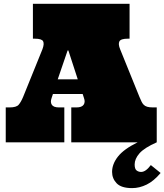

<svg xmlns="http://www.w3.org/2000/svg" viewBox="-20 -739 854 997"><path d="M409.2 -251H254.9L248 -230Q240.2 -209 249 -195.1Q257.8 -181.2 286.1 -181.2H314V0H9.8V-181.2H29.8Q64.9 -181.2 76.9 -195.1Q88.9 -209 100.1 -235.8L200.2 -482.9Q210.9 -511.2 203.9 -524.7Q196.8 -538.1 161.1 -538.1H150.9V-719.2H652.8V-538.1H643.1Q606.9 -538.1 599.9 -523.9Q592.8 -509.8 604 -482.9L704.1 -235.8Q710 -222.2 714.6 -212.2Q719.2 -202.1 726.1 -195.1Q732.9 -188 744.4 -184.6Q755.9 -181.2 773.9 -181.2H793.9V0Q729 28.8 704.1 57.4Q679.2 85.9 679.2 115.2Q679.2 138.2 689.2 146Q699.2 153.8 712.9 153.8Q736.8 153.8 763.2 118.2L814 159.2Q778.8 201.2 741.5 219.5Q704.1 237.8 666 237.8Q609.9 237.8 585.9 212.9Q562 188 562 153.8Q562 112.8 592.5 74Q623 35.2 694.8 0H350.1V-181.2H377Q404.8 -181.2 414.3 -195.1Q423.8 -209 416 -230ZM279.8 -327.1H383.8L335 -477.1H331.1Z"/></svg>

Font: Ultra
Style: Regular
Weight: 400
Designer: Astigmatic (AOETI)
Foundry: Astigmatic (AOETI)
Version: Version 1.000